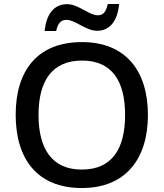

<svg xmlns="http://www.w3.org/2000/svg" viewBox="-20 -937 824 967"><path d="M205 -781H263C272 -820 286 -837 315 -837C359 -837 413 -782 469 -782C533 -782 572 -831 580 -917H523C514 -877 500 -860 472 -860C429 -860 375 -916 318 -916C253 -916 213 -867 205 -781ZM725 -358C725 -580 613 -725 393 -725C166 -725 59 -579 59 -359C59 -138 166 10 392 10C613 10 725 -137 725 -358ZM174 -358C174 -529 242 -632 393 -632C544 -632 610 -529 610 -358C610 -187 544 -83 392 -83C242 -83 174 -187 174 -358Z"/></svg>

Font: Noto Sans Canadian Aboriginal Medium
Style: Regular
Weight: 500
Designer: Monotype Design Team, Typotheque's Kevin King
Foundry: Monotype Imaging Inc.
Version: Version 2.004